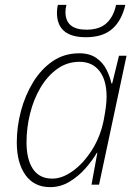

<svg xmlns="http://www.w3.org/2000/svg" viewBox="-20 -759 564 789"><path d="M186 10Q120 10 84.5 -40Q49 -90 49 -174Q49 -238 66 -302.5Q83 -367 116 -421Q149 -475 196.5 -507.5Q244 -540 306 -540Q348 -540 375.5 -521Q403 -502 417.5 -473Q432 -444 438 -416H441L469 -530H500L387 0H356L380 -131H378Q360 -100 331.5 -67.5Q303 -35 266 -12.5Q229 10 186 10ZM195 -25Q236 -25 279.5 -56.5Q323 -88 357.5 -142Q392 -196 406 -264Q412 -296 415 -319Q418 -342 418 -362Q418 -430 388.5 -467.5Q359 -505 307 -505Q256 -505 215.5 -476Q175 -447 146.5 -399Q118 -351 103.5 -292Q89 -233 89 -174Q89 -104 115.5 -64.5Q142 -25 195 -25ZM333 -606Q214 -606 214 -707Q214 -714 215 -723.5Q216 -733 218 -739H253Q251 -732 250 -724.5Q249 -717 249 -710Q249 -637 335 -637Q389 -637 418 -664Q447 -691 457 -739H495Q480 -674 441 -640Q402 -606 333 -606Z"/></svg>

Font: Noto Sans Disp ExtLt
Style: Italic
Weight: 200
Italic angle: -12°
Designer: Monotype Design Team
Foundry: Monotype Imaging Inc.
Version: Version 2.000;GOOG;noto-source:20170915:90ef993387c0